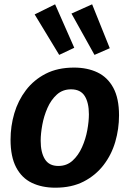

<svg xmlns="http://www.w3.org/2000/svg" viewBox="-20 -860 601 892"><path d="M237 12Q175 12 128 -10.5Q81 -33 55 -82.5Q29 -132 29 -211Q29 -274 46.5 -333.5Q64 -393 100.5 -441Q137 -489 192.5 -517.5Q248 -546 324 -546Q386 -546 433 -523.5Q480 -501 506.5 -452Q533 -403 533 -324Q533 -261 515.5 -201Q498 -141 461 -93Q424 -45 368.5 -16.5Q313 12 237 12ZM251 -89Q290 -89 317 -113.5Q344 -138 361 -176Q378 -214 385.5 -255Q393 -296 393 -329Q393 -383 373.5 -414Q354 -445 310 -445Q271 -445 244 -420.5Q217 -396 200.5 -358.5Q184 -321 176.5 -280Q169 -239 169 -206Q169 -152 188.5 -120.5Q208 -89 251 -89ZM255 -605 141 -793 236 -840 325 -638ZM419 -605 312 -797 408 -840 490 -636Z"/></svg>

Font: Bitter Thin
Style: Bold Italic
Weight: 700
Italic angle: -9°
Version: Version 3.021